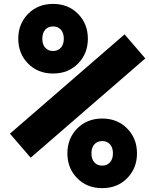

<svg xmlns="http://www.w3.org/2000/svg" viewBox="-20 -947 759 977"><path d="M136.1 -144.5 30.6 -266.9 613.9 -772.1 719.4 -649.7ZM289.7 -795.9Q274.7 -812.5 250 -812.5Q225.3 -812.5 210.3 -795.9Q195.3 -779.3 195.3 -750Q195.3 -720.7 210.3 -704.1Q225.3 -687.5 250 -687.5Q274.7 -687.5 289.7 -704.1Q304.7 -720.7 304.7 -750Q304.7 -779.3 289.7 -795.9ZM122.7 -876.3Q172.5 -927.1 250 -927.1Q327.5 -927.1 377.3 -876.3Q427.1 -825.5 427.1 -750Q427.1 -674.5 377.3 -623.7Q327.5 -572.9 250 -572.9Q172.5 -572.9 122.7 -623.7Q72.9 -674.5 72.9 -750Q72.9 -825.5 122.7 -876.3ZM539.7 -212.6Q524.7 -229.2 500 -229.2Q475.3 -229.2 460.3 -212.6Q445.3 -196 445.3 -166.7Q445.3 -137.4 460.3 -120.8Q475.3 -104.2 500 -104.2Q524.7 -104.2 539.7 -120.8Q554.7 -137.4 554.7 -166.7Q554.7 -196 539.7 -212.6ZM372.7 -293Q422.5 -343.8 500 -343.8Q577.5 -343.8 627.3 -293Q677.1 -242.2 677.1 -166.7Q677.1 -91.1 627.3 -40.4Q577.5 10.4 500 10.4Q422.5 10.4 372.7 -40.4Q322.9 -91.1 322.9 -166.7Q322.9 -242.2 372.7 -293Z"/></svg>

Font: Monoid
Style: Bold
Weight: 700
Width: 4
Designer: Andreas Larsen (@larsenwork)
Version: Version 0.61